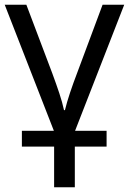

<svg xmlns="http://www.w3.org/2000/svg" viewBox="-20 -556 548 816"><path d="M508 -536 299 0H433V67H298V240H210V67H73V0H209L0 -536H92L202 -245Q219 -199 232 -160Q245 -121 252 -88H256Q264 -121 277.5 -161.5Q291 -202 309 -249L416 -536Z"/></svg>

Font: Noto Sans Ambassadori
Style: Regular
Weight: 400
Designer: Monotype Design Team
Foundry: Monotype Imaging Inc.
Version: Version 2.013